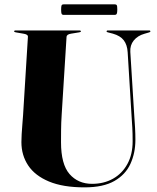

<svg xmlns="http://www.w3.org/2000/svg" viewBox="-20 -838 712 870"><path d="M576.5 -307 558.5 -601Q556.5 -635 540.8 -655.5Q525 -676 491.5 -685.5L468.5 -691.5Q465.5 -692.5 464.2 -693.2Q463 -694 463 -696Q463 -697.5 464.2 -698.8Q465.5 -700 468 -700H656.5Q659 -700 660.2 -698.8Q661.5 -697.5 661.5 -696Q661.5 -694 659.8 -693Q658 -692 655 -691L634.5 -685Q604 -676.5 586.2 -654.8Q568.5 -633 570.5 -602.5L588.5 -312Q590.5 -285 592 -258.5Q593.5 -232 593.5 -204.5Q593.5 -145 571.2 -96Q549 -47 498.5 -18Q448 11 363 11Q265.5 11 202 -15.5Q138.5 -42 107.8 -88.2Q77 -134.5 77 -194Q77 -208 78.2 -230.8Q79.5 -253.5 81.5 -276.5Q83.5 -299.5 84.5 -315.5L106.5 -671Q107 -677 101.5 -680.5Q96 -684 85.5 -685.5L51 -691.5Q44 -693 44 -696Q44 -697.5 45.5 -698.8Q47 -700 49.5 -700H340.5Q343.5 -700 345 -698.8Q346.5 -697.5 346.5 -696Q346.5 -694 344.8 -693.2Q343 -692.5 339 -691.5L302.5 -685.5Q292.5 -684 287.2 -680.5Q282 -677 281.5 -670.5L259.5 -319Q257 -280.5 256.8 -248.2Q256.5 -216 256.5 -193.5Q256.5 -93.5 295.2 -49.2Q334 -5 397 -5Q450.5 -5 492 -28.2Q533.5 -51.5 557.2 -94.8Q581 -138 581 -198Q581 -234.5 579.5 -259.8Q578 -285 576.5 -307ZM257 -794.5Q257 -809.5 259.2 -814Q261.5 -818.5 269.5 -818.5H498.5Q506.5 -818.5 509 -814.5Q511.5 -810.5 511.5 -795Q511.5 -780.5 509 -775.5Q506.5 -770.5 498.5 -770.5H269.5Q261.5 -770.5 259.2 -775.2Q257 -780 257 -794.5Z"/></svg>

Font: Fraunces 120pt
Style: Bold
Weight: 700
Version: Version 1.000;[b76b70a41]